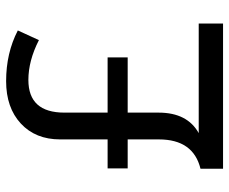

<svg xmlns="http://www.w3.org/2000/svg" viewBox="-82 -682 763 640"><g transform="rotate(-90 300.0 -361.5)"><path d="M519 -684.1 486.8 -613.8Q418 -648.9 354 -648.9Q245.1 -648.9 245.1 -528.8V-384.8H429.2V-317.9H245.1V-214.8Q245.1 -119.1 176.8 -81.1H542V0H58.1V-75.2Q155.8 -99.1 155.8 -213.9V-317.9H59.1V-384.8H155.8V-543Q155.8 -625 208.7 -674.1Q261.7 -723.1 350.1 -723.1Q443.8 -723.1 519 -684.1Z"/></g></svg>

Font: Apple Sans Adjectives
Style: Regular
Weight: 400
Monospace: yes
Foundry: Apple Sans Adjectives
Version: Version 0.01